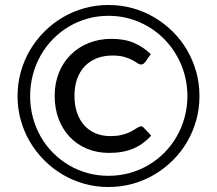

<svg xmlns="http://www.w3.org/2000/svg" viewBox="-20 -744 872 771"><path d="M543.5 -237C535.2 -233 527.4 -228.7 520.2 -224C513.1 -219.3 505.1 -215.1 496.2 -211.2C487.4 -207.4 477.2 -204.2 465.5 -201.5C453.8 -198.8 439.3 -197.5 422 -197.5C401.3 -197.5 382.2 -201.1 364.8 -208.2C347.2 -215.4 332.2 -225.8 319.5 -239.5C306.8 -253.2 296.9 -270.1 289.8 -290.2C282.6 -310.4 279 -333.3 279 -359C279 -384 282.5 -406.5 289.5 -426.5C296.5 -446.5 306.7 -463.5 320 -477.5C333.3 -491.5 349.3 -502.2 368 -509.8C386.7 -517.2 407.8 -521 431.5 -521C450.8 -521 466.9 -519.1 479.8 -515.2C492.6 -511.4 503.2 -507.2 511.5 -502.8C519.8 -498.2 526.6 -494.2 531.8 -490.5C536.9 -486.8 541.8 -485 546.5 -485C550.2 -485 553.3 -486 556 -488C558.7 -490 560.8 -492 562.5 -494L585.5 -526.5C566.5 -545.2 544.4 -560.1 519.2 -571.2C494.1 -582.4 463.3 -588 427 -588C394.3 -588 364.1 -582.4 336.2 -571.2C308.4 -560.1 284.3 -544.4 264 -524.2C243.7 -504.1 227.8 -479.9 216.5 -451.8C205.2 -423.6 199.5 -392.7 199.5 -359C199.5 -325.7 204.8 -295 215.2 -267C225.8 -239 240.6 -214.8 259.8 -194.5C278.9 -174.2 301.9 -158.3 328.8 -147C355.6 -135.7 385.3 -130 418 -130C456.7 -130 489.8 -136.1 517.2 -148.2C544.8 -160.4 568 -177.5 587 -199.5L557 -231.5C553 -235.5 548.5 -237.3 543.5 -237ZM50.5 -358C50.5 -324.3 54.8 -292 63.5 -261C72.2 -230 84.5 -201 100.5 -174C116.5 -147 135.6 -122.4 157.8 -100.2C179.9 -78.1 204.5 -59 231.5 -43C258.5 -27 287.5 -14.7 318.5 -6C349.5 2.7 381.8 7 415.5 7C449.2 7 481.6 2.7 512.8 -6C543.9 -14.7 573 -27 600 -43C627 -59 651.7 -78.1 674 -100.2C696.3 -122.4 715.4 -147 731.2 -174C747.1 -201 759.3 -230.1 768 -261.2C776.7 -292.4 781 -324.7 781 -358C781 -391.7 776.7 -424.1 768 -455.2C759.3 -486.4 747.1 -515.6 731.2 -542.8C715.4 -569.9 696.3 -594.6 674 -616.8C651.7 -638.9 627 -658 600 -674C573 -690 543.9 -702.3 512.8 -711C481.6 -719.7 449.2 -724 415.5 -724C381.8 -724 349.5 -719.7 318.5 -711C287.5 -702.3 258.5 -690 231.5 -674C204.5 -658 179.9 -638.9 157.8 -616.8C135.6 -594.6 116.5 -569.9 100.5 -542.8C84.5 -515.6 72.2 -486.4 63.5 -455.2C54.8 -424.1 50.5 -391.7 50.5 -358ZM101 -358C101 -387.7 104.7 -416.3 112 -444C119.3 -471.7 129.8 -497.4 143.2 -521.2C156.8 -545.1 173.1 -566.8 192.2 -586.5C211.4 -606.2 232.6 -622.9 255.8 -636.8C278.9 -650.6 304 -661.3 331 -669C358 -676.7 386.2 -680.5 415.5 -680.5C459.5 -680.5 500.8 -672.1 539.5 -655.2C578.2 -638.4 611.8 -615.4 640.2 -586.2C668.8 -557.1 691.2 -522.9 707.8 -483.8C724.2 -444.6 732.5 -402.7 732.5 -358C732.5 -328.3 728.8 -299.8 721.2 -272.5C713.8 -245.2 703.2 -219.6 689.5 -195.8C675.8 -171.9 659.4 -150.3 640.2 -131C621.1 -111.7 599.8 -95.1 576.2 -81.2C552.8 -67.4 527.4 -56.8 500.2 -49.2C473.1 -41.8 444.8 -38 415.5 -38C386.2 -38 358 -41.8 331 -49.2C304 -56.8 278.9 -67.4 255.8 -81.2C232.6 -95.1 211.4 -111.7 192.2 -131C173.1 -150.3 156.8 -171.9 143.2 -195.8C129.8 -219.6 119.3 -245.2 112 -272.5C104.7 -299.8 101 -328.3 101 -358Z"/></svg>

Font: LatoLatin
Style: Regular
Weight: 400
Designer: Lukasz Dziedzic with Adam Twardoch and Botio Nikoltchev
Foundry: tyPoland Lukasz Dziedzic
Version: Version 2.015; 2015-08-06; http://www.latofonts.com/